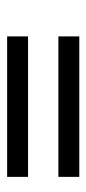

<svg xmlns="http://www.w3.org/2000/svg" viewBox="128 -578 242 538"><g transform="rotate(90 249.0 -309.0)"><path d="M82 -351.6V-410.2H475.6V-351.6ZM82 -208V-266.6H475.6V-208Z"/></g></svg>

Font: Elstob ExtraBold
Style: Italic
Weight: 800
Italic angle: -20°
Designer: Peter S. Baker
Version: Version 1.015